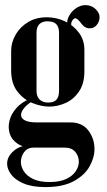

<svg xmlns="http://www.w3.org/2000/svg" viewBox="-20 -568 423 761"><path d="M24.2 -289.2V-365.8Q24.2 -400 41.9 -430.5Q59.5 -461 91 -480.2Q122.5 -499.5 165.5 -499.5Q204.2 -499.5 238.1 -483.1Q272 -466.8 293.2 -437.9Q314.5 -409 314.5 -370.2V-286.2Q314.5 -235.5 292.6 -204.4Q270.8 -173.2 239 -159.4Q207.2 -145.5 175.5 -145.5Q143.8 -145.5 108.5 -159.6Q73.2 -173.8 48.8 -205.5Q24.2 -237.2 24.2 -289.2ZM124.8 -438V-207.2Q124.8 -197.2 127.6 -188.6Q130.5 -180 136.5 -174Q142.5 -168 151 -164.8Q159.5 -161.5 171 -161.5Q181 -161.5 189 -163.9Q197 -166.2 202.4 -171.5Q207.8 -176.8 210.9 -185.5Q214 -194.2 214 -207V-437Q214 -454.2 208.5 -464.5Q203 -474.8 193 -479.1Q183 -483.5 169.2 -483.5Q155.5 -483.5 145.8 -479Q136 -474.5 130.4 -464.5Q124.8 -454.5 124.8 -438ZM111.8 17Q72.5 17 49.4 1.4Q26.2 -14.2 18.6 -38.4Q11 -62.5 17.6 -89.4Q24.2 -116.2 44.8 -139.5Q65.2 -162.8 97.8 -176L110 -168Q88 -154.8 75.8 -140Q63.5 -125.2 63.5 -112.1Q63.5 -99 78.9 -90.9Q94.2 -82.8 127.5 -82.8H259.5Q305.8 -82.8 330.1 -50.8Q354.5 -18.8 354.5 22.8Q354.5 56.8 334.8 91.9Q315 127 272.1 150.2Q229.2 173.5 159.8 173.5Q107 173.5 73.4 159.1Q39.8 144.8 24 123.2Q8.2 101.8 8.2 80.8Q8.2 51.8 35.8 28.8Q63.2 5.8 112.8 5.8V17Q89.8 17 76.2 34.2Q62.8 51.5 62.8 74Q62.8 92.5 74.6 111Q86.5 129.5 111.6 141.5Q136.8 153.5 176.8 153.5Q216.8 153.5 242.4 141.4Q268 129.2 280.2 110.8Q292.5 92.2 292.5 73.2Q292.5 51 278.4 34Q264.2 17 235.2 17ZM278.8 -435 267 -424.8Q256.5 -441.8 248.9 -462.9Q241.2 -484 255.8 -508.2Q266 -526 283.5 -536.9Q301 -547.8 318.8 -547.8Q330 -547.8 341 -543.5Q352 -539.2 360.5 -530.2Q375.8 -514.8 374.6 -497.8Q373.5 -480.8 363 -468.5Q352.5 -456.2 337.2 -455.8Q330 -455 322 -458.1Q314 -461.2 307 -469Q302 -475.2 295.2 -483.6Q288.5 -492 281.6 -495Q274.8 -498 267.2 -487.5Q258.2 -474 265 -460.6Q271.8 -447.2 278.8 -435Z"/></svg>

Font: Emberly Black
Style: Regular
Weight: 900
Designer: Rajesh Rajput
Foundry: Rajesh Rajput
Version: Version 1.000